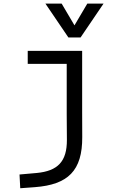

<svg xmlns="http://www.w3.org/2000/svg" viewBox="-20 -796 626 1051"><path d="M90.8 234.4 170.9 228.5C352.1 214.8 431.2 138.7 430.2 -45.9L429.7 -187.5V-517.6H131.8V-446.3H345.2V-170.9L346.2 -30.3C346.7 87.9 296.4 140.1 180.7 150.9L86.9 159.2ZM354.5 -590.8H420.9L546.9 -776.4H458L387.7 -657.2L317.4 -776.4H228.5Z"/></svg>

Font: Cascadia Mono PL SemiLight
Style: Regular
Weight: 350
Monospace: yes
Designer: Aaron Bell
Foundry: Saja Typeworks
Version: Version 2404.023